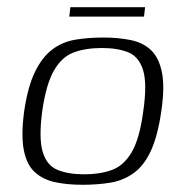

<svg xmlns="http://www.w3.org/2000/svg" viewBox="-20 -507 514 532"><path d="M209 5Q167 5 133.5 -2Q100 -9 77 -29.5Q54 -50 46 -91Q38 -132 47 -199Q57 -267 77 -308Q97 -349 125 -370Q153 -391 188.5 -397Q224 -403 266 -403Q308 -403 342 -396Q376 -389 398 -368.5Q420 -348 428.5 -307.5Q437 -267 427 -199Q417 -130 398 -89Q379 -48 350.5 -27.5Q322 -7 286.5 -1Q251 5 209 5ZM213 -24Q257 -24 290 -36Q323 -48 345 -85.5Q367 -123 377 -199Q388 -275 376.5 -312.5Q365 -350 335.5 -362Q306 -374 262 -374Q218 -374 185 -362Q152 -350 130 -312.5Q108 -275 97 -199Q87 -123 98.5 -85.5Q110 -48 140 -36Q170 -24 213 -24ZM172 -461 175 -487H382L379 -461Z"/></svg>

Font: Genos Light
Style: Italic
Weight: 300
Italic angle: -8°
Designer: Robert E. Leuschke
Foundry: Robert E. Leuschke
Version: Version 1.010